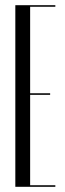

<svg xmlns="http://www.w3.org/2000/svg" viewBox="-20 -719 252 739"><path d="M193 -699V-693H96V-360H173V-354H96V-6H193V0H39V-699Z"/></svg>

Font: Moniqa Cond Display
Style: Regular
Weight: 400
Width: 3
Designer: Rajesh Rajput
Foundry: Rajesh Rajput
Version: Version 1.000